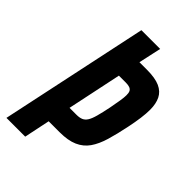

<svg xmlns="http://www.w3.org/2000/svg" viewBox="-216 -764 839 839"><g transform="rotate(45 203.5 -344.0)"><path d="M-6 0 140 -688H256L233 -583H279Q330 -583 359 -570Q388 -557 400.5 -531.5Q413 -506 413 -469Q413 -445 409 -415.5Q405 -386 398 -352Q386 -293 373 -249.5Q360 -206 340 -177.5Q320 -149 287 -134.5Q254 -120 203 -120H135L110 0ZM158 -226H201Q219 -226 231 -231Q243 -236 251.5 -249Q260 -262 267 -287.5Q274 -313 282 -352Q288 -384 291.5 -405.5Q295 -427 295 -441Q295 -456 291 -463.5Q287 -471 278 -474.5Q269 -478 253 -478H211Z"/></g></svg>

Font: Saira ExtraCondensed
Style: Bold Italic
Weight: 700
Width: 2
Italic angle: -12°
Designer: Hector Gatti with collaboration of the Omnibus-Type team
Foundry: Omnibus-Type
Version: Version 1.101